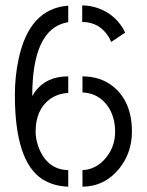

<svg xmlns="http://www.w3.org/2000/svg" viewBox="-20 -703 554 724"><path d="M237.3 1V-61.5Q158.2 -63.5 126 -146.5Q114.3 -177.7 114.3 -206.1Q114.3 -289.1 168 -329.1Q198.2 -350.6 237.3 -352.5V-415Q154.3 -415 112.3 -357.4Q106.4 -348.6 101.6 -340.8Q101.6 -590.8 230.5 -618.2Q234.4 -619.1 237.3 -619.1V-681.6Q89.8 -670.9 49.8 -478.5Q36.1 -416 36.1 -343.8Q36.1 -94.7 139.6 -27.3Q181.6 -1 237.3 1ZM291 1Q375 0 429.7 -67.4Q477.5 -127 477.5 -207Q477.5 -320.3 405.3 -377.9Q358.4 -415 291 -415V-354.5Q354.5 -351.6 389.6 -297.9Q414.1 -258.8 414.1 -206.1Q414.1 -143.6 371.1 -98.6Q336.9 -63.5 291 -61.5ZM399.4 -544.9 452.1 -580.1Q419.9 -646.5 350.6 -671.9Q320.3 -682.6 290 -682.6V-620.1Q355.5 -620.1 390.6 -562.5Q395.5 -553.7 399.4 -544.9Z"/></svg>

Font: Post No Bills Jaffna Medium
Style: Regular
Weight: 500
Designer: Kosala Senevirathne, Siva Puranthara, Lasantha Premarathna, Tharique Azeez
Foundry: Mooniak
Version: Version 1.220 ; ttfautohint (v1.6)